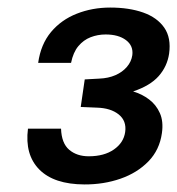

<svg xmlns="http://www.w3.org/2000/svg" viewBox="-20 -865 469 508"><path d="M203.4 -377Q122.8 -377.3 84 -416.5Q45.2 -455.8 54 -524.6H141.5Q142.8 -486 163.1 -468.7Q183.4 -451.5 214.8 -451.5Q255.7 -451.5 281.4 -469.5Q307.2 -487.5 311.2 -515.7Q315.3 -545.1 294.1 -562.2Q272.8 -579.2 236.2 -580.2L193.6 -582L204.2 -654.9L242.8 -657Q266.8 -658 285.3 -666.1Q303.9 -674.2 315.7 -688Q327.6 -701.8 330.1 -719.1Q333.2 -743.9 313.4 -758.8Q293.5 -773.8 259.5 -773.8Q238.6 -773.8 219.7 -766.5Q200.9 -759.2 187.3 -742.9Q173.7 -726.7 168 -698.7H81Q87.9 -747.8 115 -780.3Q142.2 -812.7 183.2 -828.8Q224.2 -845 271.6 -845Q321.4 -845 358.7 -831.9Q395.9 -818.7 414.6 -791.8Q433.3 -764.8 427.4 -722.9Q422.4 -689.2 399.8 -663.6Q377.2 -638.1 332.2 -623.1Q356 -616 374.6 -601.8Q393.3 -587.7 403 -565.7Q412.8 -543.8 408.4 -512.9Q402.2 -468.3 372.7 -438Q343.1 -407.6 298.8 -392.2Q254.4 -376.8 203.4 -377Z"/></svg>

Font: Public Sans Thin
Style: Italic
Weight: 100
Italic angle: -8°
Designer: The Public Sans project authors (U.S. Web Design System). Libre Franklin designed by Pablo Impallari and Rodrigo Fuenzal
Version: Version 2.000